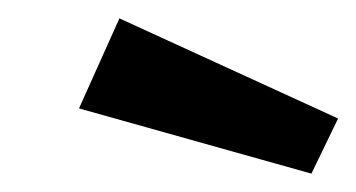

<svg xmlns="http://www.w3.org/2000/svg" viewBox="-20 -756 388 209"><path d="M110 -736 66 -638 319 -567 348 -627Z"/></svg>

Font: United Sans
Style: Bold Italic
Weight: 700
Italic angle: -8°
Designer: Pablo Impallari, Rodrigo Fuenzalida (Modified by Dan O. Williams)
Version: Version 1.000;PS 001.000;hotconv 1.0.88;makeotf.lib2.5.64775